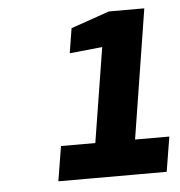

<svg xmlns="http://www.w3.org/2000/svg" viewBox="-42 -886 535 572"><g transform="rotate(-5 225.5 -600.5)"><path d="M213 -355 275 -742 177 -732 189 -806 304 -846H410L332 -355ZM110 -355 127 -459H451L434 -355Z"/></g></svg>

Font: Exo Thin
Style: Bold Italic
Weight: 700
Italic angle: -9°
Version: Version 2.000